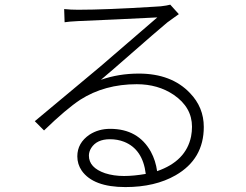

<svg xmlns="http://www.w3.org/2000/svg" viewBox="-20 -759 1040 811"><path d="M503.9 -15.6Q544.9 -15.6 595.7 -24.4Q583 -128.9 503.9 -160.2Q476.6 -170.9 444.3 -170.9Q388.7 -170.9 365.2 -133.8Q355.5 -118.2 355.5 -101.6Q355.5 -50.8 423.8 -27.3Q460 -15.6 503.9 -15.6ZM699.2 -739.3 735.4 -699.2Q729.5 -694.3 714.8 -684.6Q694.3 -669.9 686.5 -664.1Q669.9 -651.4 460 -467.8Q427.7 -440.4 406.2 -421.9Q481.4 -448.2 566.4 -448.2Q704.1 -448.2 782.2 -366.2Q840.8 -305.7 840.8 -222.7Q840.8 -86.9 721.7 -18.6Q634.8 31.2 509.8 31.2Q374 31.2 325.2 -38.1Q306.6 -65.4 306.6 -98.6Q306.6 -155.3 358.4 -190.4Q396.5 -214.8 445.3 -214.8Q563.5 -214.8 617.2 -118.2Q637.7 -80.1 643.6 -36.1Q765.6 -78.1 787.1 -182.6Q791 -203.1 791 -223.6Q791 -305.7 713.9 -358.4Q647.5 -403.3 557.6 -403.3Q421.9 -403.3 319.3 -337.9Q259.8 -298.8 166 -208L127 -247.1Q177.7 -290 297.9 -389.6Q379.9 -458 404.3 -478.5Q438.5 -507.8 644.5 -685.5Q475.6 -676.8 309.6 -669.9Q270.5 -668 252.9 -665L251 -720.7Q279.3 -717.8 309.6 -717.8Q427.7 -717.8 629.9 -730.5Q649.4 -731.4 659.2 -732.4Q685.5 -735.4 699.2 -739.3Z"/></svg>

Font: Taipei Sans TC Beta Light
Style: Regular
Weight: 300
Designer: JT Foundry
Foundry: JT Foundry
Version: Version 1.000